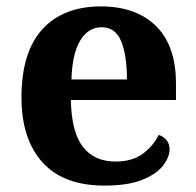

<svg xmlns="http://www.w3.org/2000/svg" viewBox="-20 -569 612 599"><path d="M306 10Q178 10 112.5 -62.5Q47 -135 47 -265Q47 -406 112 -477.5Q177 -549 295 -549Q404 -549 466.5 -488Q529 -427 529 -308V-257H201Q203 -157 238.5 -111Q274 -65 341 -65Q392 -65 425 -89Q458 -113 475 -148Q489 -144 499 -132.5Q509 -121 509 -104Q509 -78 488 -51.5Q467 -25 422.5 -7.5Q378 10 306 10ZM376 -321Q376 -397 358 -440.5Q340 -484 297 -484Q255 -484 230 -442Q205 -400 203 -321Z"/></svg>

Font: Noto Serif Myanmar
Style: Regular
Weight: 400
Designer: Ben Mitchell and the Monotype Design Team
Foundry: Monotype Imaging Inc.
Version: Version 2.106